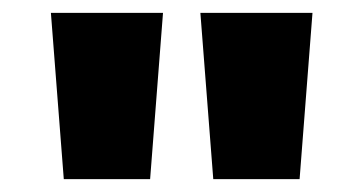

<svg xmlns="http://www.w3.org/2000/svg" viewBox="-20 -734 564 298"><path d="M233 -714H59L79 -456H213ZM465 -714H291L311 -456H445Z"/></svg>

Font: Noto Sans Canadian Aboriginal Black
Style: Regular
Weight: 900
Designer: Monotype Design Team, Typotheque's Kevin King
Foundry: Monotype Imaging Inc.
Version: Version 2.004